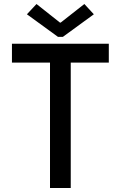

<svg xmlns="http://www.w3.org/2000/svg" viewBox="-20 -938 602 958"><path d="M229.5 0V-643.6H333V0ZM39.6 -625.5V-719.7H522.9V-625.5ZM162.1 -918 279.3 -825.2H282.7L400.9 -918L448.2 -866.7L293.5 -753.9H269.5L114.3 -866.7Z"/></svg>

Font: Reddit Mono Medium
Style: Regular
Weight: 500
Monospace: yes
Designer: Stephen Hutchings
Foundry: Reddit
Version: Version 1.014